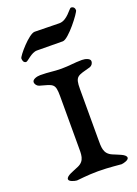

<svg xmlns="http://www.w3.org/2000/svg" viewBox="-131 -725 560 783"><g transform="rotate(-20 148.5 -333.5)"><path d="M34 -523C42 -523 66 -552 91 -552C116 -552 178 -551 203 -551C228 -551 297 -642 297 -652C297 -662 291 -669 281 -669C273 -669 250 -625 215 -625C190 -625 133 -627 108 -627C83 -627 20 -553 20 -543C20 -533 24 -523 34 -523ZM250 -453C216 -453 195 -448 160 -448C124 -448 108 -453 69 -453C54 -453 34 -447 34 -435C34 -426 41 -417 50 -414C107 -398 116 -401 116 -344V-129C116 -92 119 -64 85 -49C63 -39 30 -30 30 -15C30 -5 52 1 63 2C70 2 109 -4 156 -4C204 -4 250 2 257 2C268 1 289 -5 289 -15C289 -30 256 -39 234 -49C200 -64 202 -92 202 -129V-344C202 -401 213 -398 270 -414C279 -417 285 -426 285 -435C285 -447 265 -453 250 -453Z"/></g></svg>

Font: EB Garamond SC 08
Style: Regular
Weight: 400
Version: Version 0.016